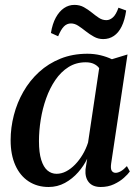

<svg xmlns="http://www.w3.org/2000/svg" viewBox="-20 -755 574 786"><path d="M435 -85.5Q432 -64 437.5 -55.8Q443 -47.5 453.5 -47.5Q463 -47.5 474.8 -54.2Q486.5 -61 499.5 -75L511.5 -53Q504 -42 487.2 -27Q470.5 -12 446.5 -0.8Q422.5 10.5 392.5 10.5Q359.5 10.5 343.5 -9Q327.5 -28.5 330 -61.5L337 -105.5Q323.5 -76.5 300 -49.8Q276.5 -23 245.8 -6.2Q215 10.5 179 10.5Q132.5 10.5 97.2 -12.5Q62 -35.5 42.8 -78.5Q23.5 -121.5 23.5 -181Q23.5 -232.5 36.8 -283.8Q50 -335 76 -380.2Q102 -425.5 140 -460.2Q178 -495 227.8 -515Q277.5 -535 338 -535Q365.5 -535 391.5 -528.8Q417.5 -522.5 438 -512.5L502 -532ZM386 -476Q378.5 -486.5 364.8 -493.2Q351 -500 331 -500Q291.5 -500 260.5 -480.5Q229.5 -461 206.8 -427.8Q184 -394.5 169 -352.5Q154 -310.5 146.8 -265.2Q139.5 -220 139.5 -177.5Q139.5 -130 148.8 -100.5Q158 -71 174.2 -57.2Q190.5 -43.5 211.5 -43.5Q231.5 -43.5 250.8 -53.5Q270 -63.5 287.2 -81.2Q304.5 -99 318.2 -122Q332 -145 340.5 -171.5ZM188.5 -620Q194.5 -657.5 208.5 -683Q222.5 -708.5 242 -721.8Q261.5 -735 284.5 -735Q306.5 -735 323.5 -725.5Q340.5 -716 355.5 -703.8Q370.5 -691.5 384.8 -682Q399 -672.5 415.5 -672.5Q429.5 -672.5 442.2 -683.8Q455 -695 465 -723.5L496.5 -712Q491 -673 478.2 -647Q465.5 -621 446.2 -608Q427 -595 402.5 -595Q382 -595 364.5 -604.8Q347 -614.5 331.2 -627Q315.5 -639.5 300.8 -649.2Q286 -659 270.5 -659Q254 -659 241.8 -646.8Q229.5 -634.5 218 -606.5Z"/></svg>

Font: Merriweather 96pt Medium
Style: Italic
Weight: 500
Italic angle: -7.8°
Version: Version 2.101